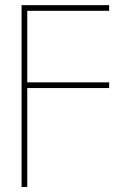

<svg xmlns="http://www.w3.org/2000/svg" viewBox="-20 -536 504 760"><path d="M65.4 -515.6H412.1V-493.2H87.9V-210H412.1V-187.5H87.9V204.1H65.4Z"/></svg>

Font: Intratopia Thin
Style: Regular
Weight: 100
Designer: Rasmus Andersson
Foundry: rsms
Version: Version 3.000;Glyphs 3.2.3 (3260)